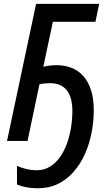

<svg xmlns="http://www.w3.org/2000/svg" viewBox="-20 -734 581 1000"><path d="M176.8 246.6Q145 246.6 117.7 241.5Q90.3 236.3 68.4 227.1V129.9Q92.3 140.6 118.2 146.7Q144 152.8 170.4 152.8Q208.5 152.8 238.8 134.8Q269 116.7 291.3 85.7Q313.5 54.7 328.1 14.9Q342.8 -24.9 349.9 -69.1Q356.9 -113.3 356.9 -156.7Q356.9 -226.6 327.9 -263.7Q298.8 -300.8 240.7 -300.8Q226.1 -300.8 211.2 -299.3Q196.3 -297.9 185.5 -294.9L123.5 0H16.6L168 -713.9H496.6L477.1 -620.6H255.4L205.6 -386.2Q220.7 -390.1 238.5 -392.3Q256.3 -394.5 273.9 -394.5Q317.9 -394.5 353.8 -380.1Q389.6 -365.7 415.3 -336.4Q440.9 -307.1 454.6 -262.9Q468.3 -218.8 468.3 -159.7Q468.3 -99.1 456.5 -40.3Q444.8 18.6 421.4 70.1Q397.9 121.6 363 161.4Q328.1 201.2 281.5 223.9Q234.9 246.6 176.8 246.6Z"/></svg>

Font: Open Sans SemiCondensed SemiBold
Style: Italic
Weight: 600
Width: 4
Italic angle: -12°
Designer: Monotype Design Team
Foundry: Monotype Imaging Inc.
Version: Version 3.000